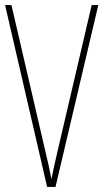

<svg xmlns="http://www.w3.org/2000/svg" viewBox="-20 -734 406 754"><path d="M366 -714H340L205 -136C196 -99 190 -69 182 -31C175 -69 168 -98 159 -136L25 -714H0L165 0H198Z"/></svg>

Font: Noto Sans Kannada ExtraCondensed Thin
Style: Regular
Weight: 100
Width: 2
Designer: Jelle Bosma - Monotype Design Team
Foundry: Monotype Imaging Inc.
Version: Version 2.005